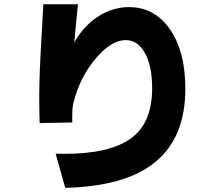

<svg xmlns="http://www.w3.org/2000/svg" viewBox="-20 -822 1040 915"><path d="M186.5 -801.8H351.6Q348.6 -778.3 334 -620.1Q379.9 -700.2 448.7 -744.1Q517.6 -788.1 594.7 -788.1Q716.8 -788.1 790 -682.1Q863.3 -576.2 863.3 -399.4Q863.3 -168 721.2 -50.8Q579.1 66.4 291 73.2L245.1 -89.8L288.1 -88.9Q502 -88.9 603.5 -162.1Q705.1 -235.4 705.1 -401.4Q705.1 -506.8 670.9 -568.8Q636.7 -630.9 579.1 -630.9Q509.8 -630.9 435.1 -542Q360.4 -453.1 330.1 -333Q324.2 -312.5 324.2 -266.6V-238.3L168.9 -235.4Q167 -307.6 167 -360.8Q167 -414.1 169.9 -488.8Q172.9 -563.5 179.2 -669.4Q185.5 -775.4 186.5 -801.8Z"/></svg>

Font: GenEi M Gothic v2 Heavy
Style: Regular
Weight: 800
Version: Version 2.0